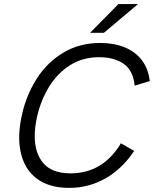

<svg xmlns="http://www.w3.org/2000/svg" viewBox="-20 -912 755 942"><path d="M74.2 -237.3Q74.2 -291 88.4 -352.1Q110.8 -449.7 162.1 -528.8Q213.4 -607.9 292.2 -654.5Q371.1 -701.2 472.2 -701.2Q538.6 -701.2 590.8 -680.2Q643.1 -659.2 675.5 -617.2Q708 -575.2 714.8 -514.2L640.6 -491.7Q633.8 -565.4 587.6 -598.4Q541.5 -631.3 465.8 -631.3Q385.7 -631.3 323.7 -592Q261.7 -552.7 221.4 -487.3Q181.2 -421.9 162.6 -342.8Q150.4 -288.6 150.4 -243.7Q150.4 -160.2 193.1 -110.8Q235.8 -61.5 325.7 -61.5Q484.9 -61.5 573.2 -209L638.2 -171.4Q579.1 -83 497.1 -36.6Q415 9.8 320.3 9.8Q237.3 9.8 182.1 -21.7Q127 -53.2 100.6 -108.9Q74.2 -164.6 74.2 -237.3ZM421.9 -751 561 -892.1H657.2L489.7 -751Z"/></svg>

Font: Acari Sans
Style: Italic
Weight: 400
Italic angle: -13°
Designer: Alfredo Marco Pradil and Stefan Peev
Foundry: Hanken Design Co.
Version: Version 1.045;January 11, 2019;FontCreator 11.5.0.2425 64-bi